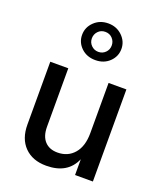

<svg xmlns="http://www.w3.org/2000/svg" viewBox="-146 -892 843 993"><g transform="rotate(20 275.5 -395.0)"><path d="M383.8 -506.8V-231Q383.8 -158.2 349.4 -118.2Q314.9 -78.1 257.8 -78.1Q212.9 -78.1 187.5 -105.7Q162.1 -133.3 162.1 -185.1V-506.8H63V-161.1Q63 -83 106.9 -38.6Q150.9 5.9 226.1 5.9Q343.8 5.9 383.8 -86.9V0H481.9V-506.8ZM278.3 -795.9Q231.9 -795.9 200.9 -765.9Q169.9 -735.8 169.9 -694.3Q169.9 -652.8 200.4 -623.5Q231 -594.2 278.3 -594.2Q325.2 -594.2 355.7 -623.5Q386.2 -652.8 386.2 -694.3Q386.2 -735.8 355 -765.9Q323.7 -795.9 278.3 -795.9ZM223.6 -694.3Q223.6 -716.8 239 -733.2Q254.4 -749.5 278.3 -749.5Q302.2 -749.5 317.6 -733.2Q333 -716.8 333 -694.3Q333 -670.9 317.1 -655.3Q301.3 -639.6 278.3 -639.6Q255.9 -639.6 239.7 -655.5Q223.6 -671.4 223.6 -694.3Z"/></g></svg>

Font: FAU Chimera Medium
Style: Regular
Weight: 500
Version: Version 1.002;hotconv 1.0.117;makeotfexe 2.5.65602